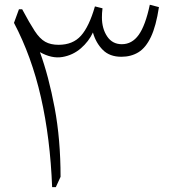

<svg xmlns="http://www.w3.org/2000/svg" viewBox="-20 -771 748 791"><path d="M597.2 -751.5 634.8 -741.7Q623 -663.6 601.8 -618.9Q580.6 -574.2 550.3 -555.7Q520 -537.1 480 -537.1Q431.6 -537.1 403.3 -565.7Q375 -594.2 362.8 -637.2Q346.2 -600.6 313.2 -572Q280.3 -543.5 236.8 -536.1Q193.4 -528.8 144.5 -556.2Q180.7 -457 205.1 -326.9Q229.5 -196.8 229.5 -42.5L210 0H194.8Q187 -201.2 148.7 -369.9Q110.4 -538.6 37.6 -676.8L58.1 -732.9H71.3Q102.1 -675.3 123 -643.3Q144 -611.3 166.3 -598.9Q188.5 -586.4 221.2 -586.4Q280.3 -586.4 313.7 -624Q347.2 -661.6 371.1 -744.6L402.3 -736.8Q400.9 -726.1 400.4 -717Q399.9 -708 399.9 -699.2Q399.9 -653.3 421.4 -621.1Q442.9 -588.9 481.9 -588.9Q523.9 -588.9 551.5 -627.4Q579.1 -666 597.2 -751.5Z"/></svg>

Font: Pinar-DS3-FD Light
Style: Regular
Weight: 300
Designer: Amin Abedi
Version: Version 3.000